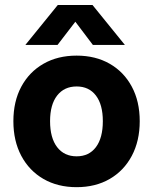

<svg xmlns="http://www.w3.org/2000/svg" viewBox="-20 -741 618 775"><path d="M213.2 -720.8 82.3 -559.5H212.1L284.1 -653.3L355 -559.5H484.2L353.4 -720.8ZM34 -251.8Q34 -172 66 -111.9Q98 -51.9 155.4 -18.7Q212.9 14.5 289.3 14.5Q365.6 14.5 422.9 -18.7Q480.1 -51.9 512 -111.9Q544 -172 544 -251.9Q544 -331.9 512 -391.3Q480.1 -450.8 422.9 -483.6Q365.6 -516.5 289.3 -516.5Q212.9 -516.5 155.5 -483.6Q98.1 -450.8 66 -391.2Q34 -331.7 34 -251.8ZM395.1 -252Q395.1 -184.3 367.2 -147.1Q339.3 -110 289.4 -110Q239.1 -110 210.6 -147.1Q182.1 -184.3 182.1 -252Q182.1 -318.6 210.6 -355.3Q239.1 -392 289.4 -392Q339.3 -392 367.2 -355.3Q395.1 -318.6 395.1 -252Z"/></svg>

Font: Overused Grotesk Light
Style: Regular
Weight: 300
Designer: RandomMaerks
Version: Version 0.005